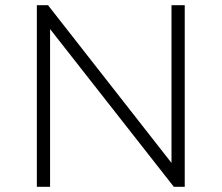

<svg xmlns="http://www.w3.org/2000/svg" viewBox="-20 -720 854 740"><path d="M692 -700V0H650L173 -608V0H122V-700H165L641 -92V-700Z"/></svg>

Font: Montserrat Atlas Light
Style: Regular
Weight: 300
Designer: Julieta Ulanovsky
Foundry: Julieta Ulanovsky
Version: Version 7.200